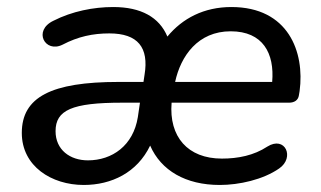

<svg xmlns="http://www.w3.org/2000/svg" viewBox="-20 -517 914 546"><path d="M218 9C297 9 370 -26 407 -103C438 -32 508 9 605 9C660 9 728 -6 774 -38C819 -69 791 -132 740 -100C702 -75 657 -66 611 -66C514 -66 460 -128 468 -225H802C817 -225 828 -232 830 -246L832 -258C847 -369 800 -497 638 -497C560 -497 499 -465 456 -413C433 -468 381 -497 302 -497C246 -497 185 -485 132 -458C73 -430 108 -365 158 -390C202 -413 244 -422 291 -422C372 -422 404 -382 391 -304L388 -284H317C126 -284 42 -241 42 -139C42 -44 127 9 218 9ZM138 -144C138 -204 185 -225 327 -225H378L372 -184C359 -103 299 -61 230 -61C179 -61 138 -91 138 -144ZM478 -284C494 -358 543 -428 636 -428C728 -428 761 -365 754 -284Z"/></svg>

Font: SN Pro Medium
Style: Italic
Weight: 400
Italic angle: -9°
Designer: Tobias Whetton
Foundry: Supernotes
Version: Version 1.001;Glyphs 3.2 (3249)